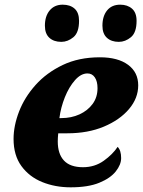

<svg xmlns="http://www.w3.org/2000/svg" viewBox="-20 -791 611 821"><path d="M282 10Q216 10 160.5 -12.5Q105 -35 71.5 -81Q38 -127 38 -197Q38 -253 61.5 -314Q85 -375 132 -427.5Q179 -480 248 -513Q317 -546 407 -546Q484 -546 527.5 -514Q571 -482 571 -426Q571 -371 531.5 -324.5Q492 -278 424 -249.5Q356 -221 268 -221H229Q228 -212 227.5 -202.5Q227 -193 227 -186Q227 -133 253.5 -104.5Q280 -76 335 -76Q385 -76 423.5 -103.5Q462 -131 483 -163Q498 -148 498 -115Q498 -87 475 -58Q452 -29 404.5 -9.5Q357 10 282 10ZM242 -286Q285 -286 320 -302Q355 -318 376 -346.5Q397 -375 397 -414Q397 -443 385.5 -460Q374 -477 354 -477Q326 -477 300.5 -448Q275 -419 257.5 -375.5Q240 -332 234 -286ZM488 -612Q456 -612 437 -629.5Q418 -647 418 -681Q418 -722 438 -746.5Q458 -771 494 -771Q525 -771 544.5 -754Q564 -737 564 -702Q564 -652 540 -632Q516 -612 488 -612ZM242 -612Q210 -612 191 -629.5Q172 -647 172 -681Q172 -722 192.5 -746.5Q213 -771 248 -771Q280 -771 299 -754Q318 -737 318 -702Q318 -652 294 -632Q270 -612 242 -612Z"/></svg>

Font: Noto Serif Black
Style: Italic
Weight: 900
Italic angle: -12°
Designer: Monotype Design Team
Foundry: Monotype Imaging Inc.
Version: Version 2.013